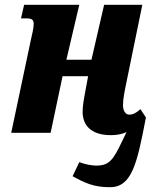

<svg xmlns="http://www.w3.org/2000/svg" viewBox="-20 -556 648 804"><path d="M440 228C532 228 554 130 591 -64L568 -99C551 -84 539 -76 521 -76C506 -76 495 -91 495 -116C495 -142 502 -175 510 -214L576 -536H416L363 -306H258L312 -536H81L68 -479H90C114 -479 121 -473 121 -456C121 -437 115 -415 108 -383L27 0H192L242 -237H349L336 -167C330 -135 326 -109 326 -88C326 -36 356 10 445 10C471 10 493 5 510 -3C462 96 449 133 395 137C369 139 338 133 312 123L284 182C332 208 370 228 440 228Z"/></svg>

Font: Noto Serif ExtraCondensed Black
Style: Italic
Weight: 900
Width: 2
Italic angle: -12°
Designer: Monotype Design Team
Foundry: Monotype Imaging Inc.
Version: Version 2.014